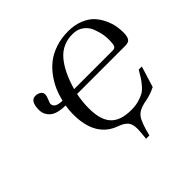

<svg xmlns="http://www.w3.org/2000/svg" viewBox="-217 -915 1313 1313"><g transform="rotate(-45 440.0 -258.5)"><path d="M96 -467Q96 -553 147 -553Q168 -553 185 -542.5Q202 -532 202 -514Q202 -496 191.5 -472Q181 -448 181 -442Q181 -399 255 -398Q266 -444 284 -485.5Q302 -527 332.5 -568.5Q363 -610 402 -640Q441 -670 496.5 -688.5Q552 -707 618 -707Q680 -707 728.5 -687Q777 -667 804.5 -637.5Q832 -608 850 -569.5Q868 -531 874 -498Q880 -465 880 -434Q880 -397 869 -378.5Q858 -360 825 -360H358Q345 -297 345 -233Q345 -122 392.5 -71Q440 -20 543 -20Q583 -20 615 -29Q647 -38 668 -49.5Q689 -61 710 -85.5Q731 -110 742.5 -128Q754 -146 774 -180H804L757 -28Q704 -1 641 9Q583 21 557.5 54.5Q532 88 507 190H475Q482 129 482 101Q482 55 464 33.5Q446 12 408 -3Q240 -58 240 -280Q240 -319 247 -360Q164 -361 130 -392Q96 -423 96 -467ZM367 -398H741Q761 -398 768 -412Q775 -426 775 -475Q775 -496 770 -523Q765 -550 751.5 -586.5Q738 -623 705.5 -647.5Q673 -672 626 -672Q527 -672 466 -601Q405 -530 367 -398Z"/></g></svg>

Font: Heuristica
Style: Italic
Weight: 400
Italic angle: -13°
Version: Version 1.0.2